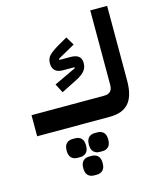

<svg xmlns="http://www.w3.org/2000/svg" viewBox="-154 -850 1103 1319"><g transform="rotate(-15 398.0 -190.0)"><path d="M40 -150H556Q616 -150 616 -210V-741H736V-210Q736 -102 692.5 -51Q649 0 556 0H40ZM254 -311 411 -385 409 -392H329Q254 -392 254 -462Q254 -497 277 -519Q300 -541 343 -566L409 -604L445 -544L322 -475L324 -467H402Q479 -467 479 -405Q479 -369 458.5 -346Q438 -323 396 -302L287 -247ZM427 215Q401 215 384.5 199Q368 183 368 148Q368 113 384.5 97Q401 81 427 81H447Q473 81 489.5 97Q506 113 506 148Q506 183 489.5 199Q473 215 447 215ZM348 361Q322 361 305.5 345Q289 329 289 294Q289 259 305.5 243Q322 227 348 227H368Q394 227 410.5 243Q427 259 427 294Q427 329 410.5 345Q394 361 368 361ZM269 215Q243 215 226.5 199Q210 183 210 148Q210 113 226.5 97Q243 81 269 81H289Q315 81 331.5 97Q348 113 348 148Q348 183 331.5 199Q315 215 289 215Z"/></g></svg>

Font: IBM Plex Arabic
Style: Bold
Weight: 700
Designer: Mike Abbink, Paul van der Laan, Pieter van Rosmalen, Wael Morcos, Khajak Apelian
Foundry: Bold Monday
Version: Version 1.0